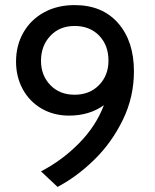

<svg xmlns="http://www.w3.org/2000/svg" viewBox="-20 -734 608 754"><path d="M506 -454Q506 -353 462.5 -263.5Q419 -174 350.5 -107Q282 -40 206 0L141 -61Q224 -104 290.5 -171.5Q357 -239 388 -321Q331 -280 251 -280Q191 -280 143.5 -307.5Q96 -335 69.5 -383.5Q43 -432 43 -492Q43 -556 72 -606.5Q101 -657 153 -685.5Q205 -714 273 -714Q382 -714 444 -643Q506 -572 506 -454ZM406 -496Q406 -556 369.5 -594Q333 -632 273 -632Q214 -632 177.5 -593Q141 -554 141 -495Q141 -438 177.5 -400Q214 -362 273 -362Q332 -362 369 -400Q406 -438 406 -496Z"/></svg>

Font: Cabin
Style: Regular
Weight: 400
Designer: Pablo Impallari
Foundry: Pablo Impallari. http://www.impallari.com Igino Marini. http://www.ikern.com
Version: Version 2.001